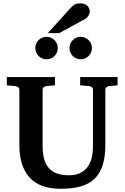

<svg xmlns="http://www.w3.org/2000/svg" viewBox="-20 -1145 769 1181"><path d="M649.9 -615.2Q641.6 -614.3 634.8 -608.4Q627.9 -602.5 627.9 -592.8V-253.9Q627.9 -180.2 611.3 -128.7Q594.7 -77.1 561 -44.9Q527.3 -12.7 475.8 1.7Q424.3 16.1 354 16.1Q225.1 16.1 162.1 -53Q99.1 -122.1 99.1 -253.9V-592.8Q99.1 -602.5 92 -608.4Q85 -614.3 76.2 -615.2L22 -620.1V-670.9H317.9V-620.1L264.2 -615.2Q255.9 -614.3 249 -608.4Q242.2 -602.5 242.2 -592.8V-246.1Q242.2 -152.3 281.7 -109.6Q321.3 -66.9 403.8 -66.9Q443.4 -66.9 471.2 -79.8Q499 -92.8 517.1 -116.2Q535.2 -139.6 543.5 -172.6Q551.8 -205.6 551.8 -246.1V-592.8Q551.8 -602.5 545.4 -608.4Q539.1 -614.3 529.8 -615.2L473.1 -620.1V-670.9H703.1V-620.1ZM335.4 -849.1Q335.4 -835 330.1 -822.5Q324.7 -810.1 315.2 -800.5Q305.7 -791 293 -785.6Q280.3 -780.3 266.1 -780.3Q252 -780.3 239.3 -785.6Q226.6 -791 217.3 -800.5Q208 -810.1 202.6 -822.5Q197.3 -835 197.3 -849.1Q197.3 -863.3 202.6 -876Q208 -888.7 217.3 -898.2Q226.6 -907.7 239.3 -913.1Q252 -918.5 266.1 -918.5Q280.3 -918.5 293 -913.1Q305.7 -907.7 315.2 -898.2Q324.7 -888.7 330.1 -876Q335.4 -863.3 335.4 -849.1ZM545.4 -849.1Q545.4 -835 540 -822.5Q534.7 -810.1 525.1 -800.5Q515.6 -791 502.9 -785.6Q490.2 -780.3 476.1 -780.3Q461.9 -780.3 449.5 -785.6Q437 -791 427.5 -800.5Q418 -810.1 412.6 -822.5Q407.2 -835 407.2 -849.1Q407.2 -863.3 412.6 -876Q418 -888.7 427.5 -898.2Q437 -907.7 449.5 -913.1Q461.9 -918.5 476.1 -918.5Q490.2 -918.5 502.9 -913.1Q515.6 -907.7 525.1 -898.2Q534.7 -888.7 540 -876Q545.4 -863.3 545.4 -849.1ZM532.2 -1071.8Q532.2 -1066.9 530 -1060.8Q527.8 -1054.7 524.4 -1048.8Q521 -1043 516.1 -1037.8Q511.2 -1032.7 506.3 -1029.8L344.2 -941.4H274.4L411.1 -1092.8Q419.9 -1102.1 427 -1108.2Q434.1 -1114.3 441.2 -1117.9Q448.2 -1121.6 456.1 -1123Q463.9 -1124.5 474.1 -1124.5Q490.2 -1124.5 501.2 -1119.6Q512.2 -1114.7 519.3 -1107.2Q526.4 -1099.6 529.3 -1090.1Q532.2 -1080.6 532.2 -1071.8Z"/></svg>

Font: Charis SIL Phon
Style: Bold
Weight: 700
Foundry: SIL International
Version: Version 5.000